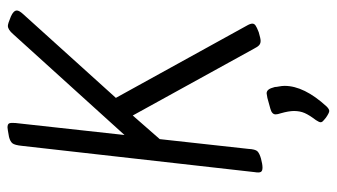

<svg xmlns="http://www.w3.org/2000/svg" viewBox="-213 -499 898 512"><g transform="rotate(-90 236.0 -243.0)"><path d="M464 -647Q464 -641 455 -631L231 -383L423 -35Q429 -25 429 -19Q429 -14 424 -10.5Q419 -7 406 -2Q389 3 383 3Q376 3 371.5 -1Q367 -5 362 -15L184 -338L121 -266L95 -30Q94 -11 88.5 -5.5Q83 0 69 4Q54 8 45 8Q36 8 33.5 3.5Q31 -1 33 -13L103 -633Q105 -653 110 -659Q115 -665 127 -668Q149 -672 152 -672Q161 -672 163 -667.5Q165 -663 164 -651L132 -360L401 -657Q413 -671 423 -671Q429 -671 448 -663Q464 -656 464 -647ZM196 92Q196 108 190.5 120.5Q185 133 172 150Q166 159 166 163Q166 167 171 171Q176 175 178 177Q191 186 196 186Q201 186 208 179Q263 119 263 67Q263 60 261.5 52.5Q260 45 260 41Q257 29 253 24Q249 19 243 19Q241 19 231 21L202 29Q187 33 187 43Q187 48 190 57Q196 78 196 92Z"/></g></svg>

Font: Farsan
Style: Regular
Weight: 400
Version: Version 1.001g;PS 1.001;hotconv 1.0.86;makeotf.lib2.5.63406 